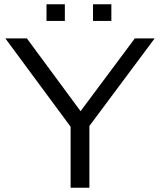

<svg xmlns="http://www.w3.org/2000/svg" viewBox="-20 -880 750 900"><path d="M416 -782H502V-860H416ZM198 -782H284V-860H198ZM311 0H399V-289.5L705 -700H612L357.7 -358.8L106 -700H5L311 -285.9Z"/></svg>

Font: Resamitz
Style: Bold
Weight: 700
Designer: gluk
Foundry: gluk
Version: Version 0.047